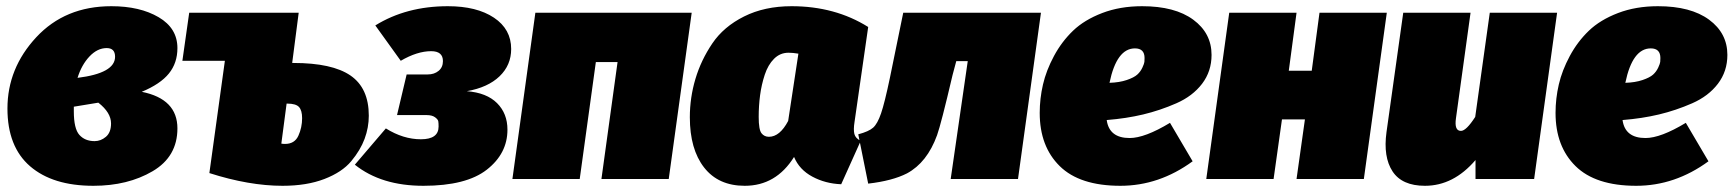

<svg xmlns="http://www.w3.org/2000/svg" viewBox="-20 -577 5589 619"><path d="M339 -557Q431 -557 491.5 -521.5Q552 -486 552 -422Q552 -374 524.5 -340Q497 -306 437 -281Q552 -258 552 -163Q552 -72 472 -25Q392 22 281 22Q150 22 77 -41Q4 -104 4 -227Q4 -357 97 -457Q190 -557 339 -557ZM324 -422Q294 -422 268.5 -395Q243 -368 230 -326Q351 -341 351 -394Q351 -422 324 -422ZM297 -246Q237 -236 218 -233V-218Q218 -162 236 -142Q254 -122 285 -122Q305 -122 321.5 -136Q338 -150 338 -179Q338 -214 297 -246Z M926 -374Q1051 -374 1110 -333.5Q1169 -293 1169 -204Q1169 -166 1155.5 -129.5Q1142 -93 1112.5 -57.5Q1083 -22 1026 0Q969 22 891 22Q783 22 655 -19L705 -381H568L590 -536H943L922 -374ZM899 -113Q930 -113 942 -139.5Q954 -166 954 -196Q954 -221 944 -232Q934 -243 906 -243H904L887 -114Q892 -113 899 -113Z M1424 -557Q1517 -557 1572.5 -520Q1628 -483 1628 -419Q1628 -367 1590.5 -331Q1553 -295 1485 -283Q1549 -278 1582.5 -244.5Q1616 -211 1616 -159Q1616 -82 1549.5 -30Q1483 22 1345 22Q1209 22 1124 -46L1224 -163Q1280 -128 1337 -128Q1394 -128 1394 -169Q1394 -180 1393 -186Q1392 -192 1382.5 -199Q1373 -206 1355 -206H1260L1291 -337H1359Q1380 -337 1394 -348.5Q1408 -360 1408 -380Q1408 -412 1370 -412Q1325 -412 1272 -381L1190 -495Q1290 -557 1424 -557Z M1919 0 1971 -377H1901L1849 0H1632L1706 -536H2210L2136 0Z M2532 -557Q2672 -557 2779 -490L2735 -184Q2731 -159 2734.5 -145Q2738 -131 2755 -123L2692 17Q2641 15 2599 -7.5Q2557 -30 2540 -71Q2482 22 2381 22Q2296 22 2250 -37Q2204 -96 2204 -199Q2204 -262 2222 -322.5Q2240 -383 2276.5 -437Q2313 -491 2379 -524Q2445 -557 2532 -557ZM2522 -407Q2495 -407 2475.5 -387.5Q2456 -368 2445.5 -336Q2435 -304 2430.5 -270Q2426 -236 2426 -200Q2426 -159 2435 -147.5Q2444 -136 2459 -136Q2494 -136 2521 -187L2554 -404Q2536 -407 2522 -407Z M3336 -536 3262 0H3045L3100 -380H3063L3051 -335Q3014 -177 3001 -141Q2969 -53 2904 -18Q2857 6 2779 15L2747 -144Q2781 -153 2795 -165.5Q2809 -178 2820.5 -211.5Q2832 -245 2849 -326L2892 -536Z M3886 -400Q3886 -347 3855.5 -307Q3825 -267 3772.5 -244Q3720 -221 3665.5 -208Q3611 -195 3548 -190Q3556 -132 3622 -132Q3671 -132 3752 -181L3825 -57Q3717 22 3592 22Q3461 22 3396.5 -41.5Q3332 -105 3332 -213Q3332 -259 3342.5 -304.5Q3353 -350 3378 -396.5Q3403 -443 3439.5 -478Q3476 -513 3533.5 -535Q3591 -557 3662 -557Q3768 -557 3827 -513.5Q3886 -470 3886 -400ZM3557 -310Q3589 -311 3612.5 -319Q3636 -327 3646.5 -336.5Q3657 -346 3663 -359Q3669 -372 3669.5 -377.5Q3670 -383 3670 -390Q3670 -421 3639 -421Q3580 -421 3557 -310Z M4160 0 4187 -192H4113L4086 0H3869L3943 -536H4160L4135 -349H4209L4234 -536H4451L4377 0Z M4574 22Q4500 22 4469.5 -24.5Q4439 -71 4450 -151L4504 -536H4721L4674 -196Q4668 -155 4690 -155Q4707 -155 4736 -200L4783 -536H5000L4926 0H4737V-61Q4666 22 4574 22Z M5549 -400Q5549 -347 5518.5 -307Q5488 -267 5435.5 -244Q5383 -221 5328.5 -208Q5274 -195 5211 -190Q5219 -132 5285 -132Q5334 -132 5415 -181L5488 -57Q5380 22 5255 22Q5124 22 5059.5 -41.5Q4995 -105 4995 -213Q4995 -259 5005.5 -304.5Q5016 -350 5041 -396.5Q5066 -443 5102.5 -478Q5139 -513 5196.5 -535Q5254 -557 5325 -557Q5431 -557 5490 -513.5Q5549 -470 5549 -400ZM5220 -310Q5252 -311 5275.5 -319Q5299 -327 5309.5 -336.5Q5320 -346 5326 -359Q5332 -372 5332.5 -377.5Q5333 -383 5333 -390Q5333 -421 5302 -421Q5243 -421 5220 -310Z"/></svg>

Font: Fira Sans Ultra
Style: Italic
Weight: 950
Italic angle: -8°
Designer: Carrois Corporate & Edenspiekermann AG
Foundry: Carrois Corporate GbR & Edenspiekermann AG
Version: Version 4.203;PS 004.203;hotconv 1.0.88;makeotf.lib2.5.64775